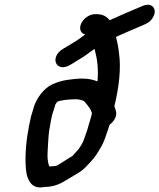

<svg xmlns="http://www.w3.org/2000/svg" viewBox="-20 -734 687 828"><path d="M452.3 -195.7C469.8 -208.4 484.8 -231 480.7 -251.4C479 -259.6 476.6 -266.6 473.3 -276.4C493.5 -358.6 502.7 -440.3 493.2 -504.9C491.8 -521.8 487.1 -548.2 480.1 -574.9C508.8 -588.2 542 -601.8 574.2 -615.8L605.5 -629.4C635.4 -641.4 649.4 -670.3 647.1 -688.4C644.9 -705.8 627.5 -722.8 593.8 -708L563.7 -695.3C529.7 -680.4 492.3 -665.2 452.7 -646.7C443 -660.3 425.2 -673 396.9 -673H389.9C366.8 -673 338.2 -655 328.6 -629C320.6 -607.3 329.2 -590.2 347.2 -585.2C310.1 -557.3 302.9 -553.8 267.9 -532.9L252.8 -524C191.5 -488 221.6 -419.7 280.2 -452.8L295.8 -462C306.5 -468.2 315.4 -474.2 326.4 -480.7C342.9 -490.3 365.7 -507.6 387.7 -523.3C399.6 -478.9 405.2 -437.7 400.4 -382.9C386.8 -388.4 364.6 -395 341.1 -395C330.2 -395 317.9 -395.3 305.5 -393.8L271.5 -389.7C244.4 -385.5 226.8 -379.9 204.8 -369.9C170 -354.1 138.1 -311.2 126.5 -274.3L119.1 -249C115.8 -239.9 112.3 -227.5 110.8 -217.4L106.7 -198.8C105.1 -192.5 103.6 -184.6 102.6 -175.9C90.4 -114.7 85.6 -33 94.6 15.5C99.5 36.5 112.6 79.2 160.7 73.8L176 72C204.9 71.5 232.5 63.4 259.3 46.6C270.3 40.1 309.1 16.6 320.8 9.7C346.3 -6.3 358.8 -24.1 370.6 -35.9C389 -54.9 402.5 -76.9 414.8 -98.5C431.1 -125.3 438.3 -154.9 446.8 -178C449.1 -184.1 450.2 -189 452.3 -195.7ZM368.5 -215C363.5 -201.5 361.1 -188.8 357.2 -176.3C352.9 -164.7 348 -150.6 343.9 -137.5C337.8 -117.6 321.5 -92.2 311.8 -82.9C303.6 -74.9 295.5 -64.1 292.9 -61.7C284.8 -57.3 276.5 -51.4 262.4 -42.7C228.8 -22.7 228.6 -17 204.3 -17C199.9 -17 198.6 -16.5 193.3 -15.9C188.3 -23.8 185.9 -41.3 184.8 -58.5C184.6 -73.8 189 -150.5 191.4 -166.3C193.9 -182.8 196.9 -194.7 199.3 -212.9L203.5 -232.1C204.7 -238.6 206.4 -244.4 209.2 -252C212.9 -262.2 215 -271.4 217.9 -281.2C218.6 -282.8 223 -290.5 226.5 -294.9C241.7 -301.9 276.4 -306 307.2 -306C319.7 -306 331.6 -302.8 341.6 -298.3C346.8 -294.1 367 -268.6 369.6 -262.9C372.4 -253.9 379.3 -249.6 374.3 -236C371.6 -228.9 372 -224.5 368.5 -215Z"/></svg>

Font: Just Breathe
Style: BdObl7
Weight: 400
Foundry: Cannot Into Space Fonts
Version: Version 0.72